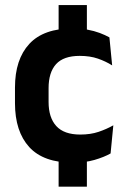

<svg xmlns="http://www.w3.org/2000/svg" viewBox="-20 -612 482 737"><path d="M313.5 -592.5V-444.5H205V-592.5ZM313.5 -55V104.5H205V-55ZM260.5 12.5Q147 12.5 92.2 -47.5Q37.5 -107.5 37.5 -216V-276Q37.5 -384 92.5 -443.5Q147.5 -503 260.5 -503Q290 -503 315.8 -498.2Q341.5 -493.5 362.8 -485.5Q384 -477.5 400 -468.5L410.5 -361Q386 -376.5 355.8 -387Q325.5 -397.5 286 -397.5Q224 -397.5 195.2 -365.8Q166.5 -334 166.5 -273.5V-220.5Q166.5 -160.5 196.2 -128Q226 -95.5 288 -95.5Q327.5 -95.5 358 -105.8Q388.5 -116 415 -131L404.5 -23Q380 -9 343 1.8Q306 12.5 260.5 12.5Z"/></svg>

Font: Anek Devanagari Medium SemiBold
Style: Regular
Weight: 600
Version: Version 1.003